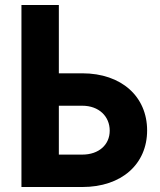

<svg xmlns="http://www.w3.org/2000/svg" viewBox="-20 -750 640 770"><path d="M66 0H310C468 0 570 -92 570 -227C570 -362 468 -456 310 -456H216V-730H66ZM216 -130V-326H310C377 -326 420 -283 420 -226C420 -170 377 -130 310 -130Z"/></svg>

Font: JetBrains Mono ExtraBold
Style: Regular
Weight: 800
Monospace: yes
Designer: Philipp Nurullin, Konstantin Bulenkov
Foundry: JetBrains
Version: Version 2.305